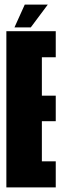

<svg xmlns="http://www.w3.org/2000/svg" viewBox="-20 -810 268 830"><path d="M7.5 0V-675H221V-562.5H161V-396.5H221V-286H161V-112.5H221V0ZM42.5 -691.5 87 -790H186.5L113 -691.5Z"/></svg>

Font: Anybody UltraCondensed ExtraBold
Style: Regular
Weight: 800
Width: 1
Designer: Tyler Finck
Foundry: Etcetera Type Company
Version: Version 1.010; ttfautohint (v1.8.3) -l 8 -r 50 -G 200 -x 14 